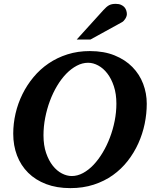

<svg xmlns="http://www.w3.org/2000/svg" viewBox="-20 -949 792 985"><path d="M577.1 -417Q577.1 -467.3 564.2 -506.3Q551.3 -545.4 530.5 -572.3Q509.8 -599.1 483.9 -613Q458 -627 432.1 -627Q402.3 -627 373.8 -611.8Q345.2 -596.7 319.8 -570.6Q294.4 -544.4 272.9 -508.5Q251.5 -472.7 236.1 -431.4Q220.7 -390.1 211.9 -345Q203.1 -299.8 203.1 -254.9Q203.1 -203.1 216.6 -164.1Q230 -125 251 -98.6Q272 -72.3 297.6 -59.1Q323.2 -45.9 348.1 -45.9Q377.4 -45.9 406 -61.3Q434.6 -76.7 460 -103.5Q485.4 -130.4 506.8 -166.3Q528.3 -202.1 543.9 -243.4Q559.6 -284.7 568.4 -329.1Q577.1 -373.5 577.1 -417ZM732.9 -417Q732.9 -365.7 722.2 -313.7Q711.4 -261.7 689.7 -213.6Q668 -165.5 635.3 -123.5Q602.5 -81.5 559.1 -50.5Q515.6 -19.5 460.9 -1.7Q406.2 16.1 340.8 16.1Q271 16.1 216.6 -4.6Q162.1 -25.4 124.5 -62.7Q86.9 -100.1 67.4 -151.1Q47.9 -202.1 47.9 -263.2Q47.9 -314.9 59.8 -366.7Q71.8 -418.5 95 -465.6Q118.2 -512.7 151.9 -553.2Q185.5 -593.8 229.2 -623.5Q272.9 -653.3 326.2 -670.2Q379.4 -687 440.9 -687Q513.2 -687 567.9 -664.8Q622.6 -642.6 659.2 -605.2Q695.8 -567.9 714.4 -519Q732.9 -470.2 732.9 -417ZM630.9 -876.5Q630.9 -871.6 628.9 -865.5Q627 -859.4 623.3 -853.5Q619.6 -847.7 615 -842.5Q610.4 -837.4 604.5 -834.5L443.8 -746.1H373.5L510.7 -897.5Q519 -906.7 526.1 -912.8Q533.2 -918.9 540.5 -922.6Q547.9 -926.3 555.7 -927.7Q563.5 -929.2 573.7 -929.2Q589.8 -929.2 600.8 -924.3Q611.8 -919.4 618.4 -911.9Q625 -904.3 627.9 -894.8Q630.9 -885.3 630.9 -876.5Z"/></svg>

Font: Charis SIL Viet
Style: Bold Italic
Weight: 700
Italic angle: -11°
Foundry: SIL International
Version: Version 5.000